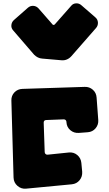

<svg xmlns="http://www.w3.org/2000/svg" viewBox="-20 -1125 654 1147"><path d="M377 -397Q375 -412 360 -412L257 -408Q241 -408 241 -392L247 -217Q247 -210 252 -205Q257 -200 265 -201L391 -214Q420 -217 441.5 -199Q463 -181 466 -152L471 -99Q473 -70 455.5 -48.5Q438 -27 409 -24L136 2Q107 5 84.5 -14.5Q62 -34 61 -64L48 -524Q47 -553 66 -573Q85 -593 114 -594L486 -606Q514 -607 534.5 -589Q555 -571 557 -543L567 -408Q569 -380 551 -358.5Q533 -337 504 -335L451 -331Q422 -329 400.5 -347Q379 -365 377 -394ZM293 -980Q295 -976 300 -976Q305 -976 308 -980L405 -1090Q416 -1104 434.5 -1105Q453 -1106 467 -1093L550 -1021Q564 -1009 565 -990.5Q566 -972 554 -958L407 -790Q382 -762 347 -765L232 -775Q218 -776 206 -782Q194 -788 184 -798L59 -943Q46 -957 48 -975.5Q50 -994 64 -1006L147 -1079Q161 -1091 179 -1090Q197 -1089 210 -1075L293 -980Z"/></svg>

Font: d puntillas B to tiptoe
Style: Regular
Weight: 400
Designer: deFharo
Foundry: deFharo.com
Version: Version 1.001 2012